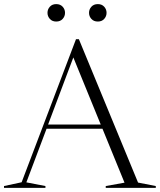

<svg xmlns="http://www.w3.org/2000/svg" viewBox="-28 -916 780 936"><path d="M645 -26 731.5 -9V0H487.5V-9L579 -25.5L471.5 -288.5H199L100.5 -27L193.5 -9V0H-8.5V-9L77.5 -27.5L342.5 -725H356.5ZM206.5 -309H463L329.5 -636ZM246 -811Q226.5 -811 215 -823.8Q203.5 -836.5 203.5 -853.5Q203.5 -870.5 215 -883.2Q226.5 -896 246 -896Q266 -896 277.5 -883.2Q289 -870.5 289 -853.5Q289 -836.5 277.5 -823.8Q266 -811 246 -811ZM449 -811Q429 -811 417.5 -823.8Q406 -836.5 406 -853.5Q406 -870.5 417.5 -883.2Q429 -896 449 -896Q468.5 -896 480 -883.2Q491.5 -870.5 491.5 -853.5Q491.5 -836.5 480 -823.8Q468.5 -811 449 -811Z"/></svg>

Font: Newsreader Display Light
Style: Regular
Weight: 300
Designer: Hugues Gentile
Foundry: Production Type
Version: Version 1.001